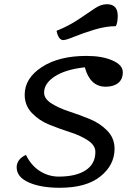

<svg xmlns="http://www.w3.org/2000/svg" viewBox="-20 -865 651 910"><path d="M280 -675Q257 -675 248 -719Q306 -742 354 -774.5Q402 -807 430.5 -826Q459 -845 487 -845Q538 -845 538 -790Q538 -758 529 -741Q482 -741 427.5 -724.5Q373 -708 333 -691.5Q293 -675 280 -675ZM263 25Q173 25 116 -0.5Q59 -26 59 -72Q59 -110 103 -131Q127 -81 168.5 -54.5Q210 -28 258 -28Q340 -28 386 -58Q432 -88 432 -145Q432 -176 397.5 -199Q363 -222 313.5 -238Q264 -254 215 -273.5Q166 -293 131.5 -329Q97 -365 97 -416Q97 -494 178 -547Q259 -600 390 -600Q464 -600 513 -578.5Q562 -557 562 -523Q562 -489 540 -471.5Q518 -454 481 -454Q407 -454 382 -546Q291 -536 240 -503Q189 -470 189 -426Q189 -397 223.5 -375Q258 -353 307 -337Q356 -321 405 -301Q454 -281 488.5 -245.5Q523 -210 523 -160Q523 -83 456 -29Q389 25 263 25Z"/></svg>

Font: Lemonada Light
Style: Regular
Weight: 300
Designer: Mohamed Gaber (Arabic), Eduardo Tunni (Latin)
Foundry: Kief Type Foundry
Version: Version 4.004